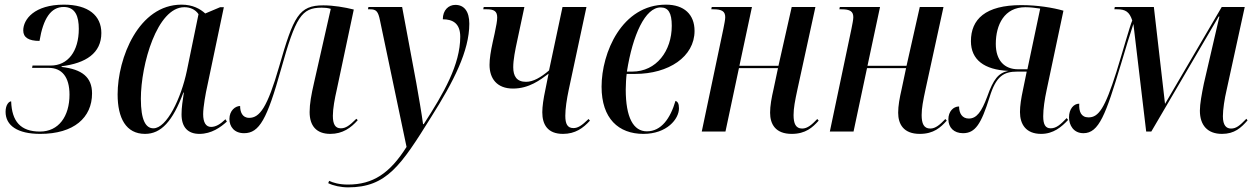

<svg xmlns="http://www.w3.org/2000/svg" viewBox="-20 -566 5405 826"><path d="M153 10C298 10 376 -60 376 -164C376 -234 333 -268 245 -278V-281C349 -294 416 -337 416 -424C416 -499 360 -546 255 -546C128 -546 80 -483 80 -435C80 -405 103 -390 150 -390C166 -487 199 -536 254 -536C305 -536 319 -494 319 -442C319 -345 272 -284 198 -284H120L118 -274H190C246 -274 279 -235 279 -159C279 -65 232 0 152 0C68 0 31 -44 28 -130C19 -130 4 -116 4 -85C4 -26 55 10 153 10Z M604 10C673 10 723 -44 769 -168H771C766 -133 761 -105 761 -74C761 -19 788 10 838 10C890 10 930 -19 956 -43L950 -53C928 -32 909 -20 888 -20C866 -20 854 -39 854 -75C854 -106 865 -167 872 -197L943 -535H927L863 -508C841 -528 809 -546 761 -546C576 -546 486 -316 486 -160C486 -58 522 10 604 10ZM640 -14C607 -14 586 -49 586 -141C586 -289 656 -535 773 -535C797 -535 820 -526 834 -505L784 -262C759 -142 697 -14 640 -14Z M1401 10C1454 10 1490 -16 1519 -49L1513 -55C1483 -25 1467 -14 1446 -14C1422 -14 1412 -32 1412 -68C1412 -99 1420 -142 1429 -181L1502 -525C1462 -535 1414 -543 1371 -543C1266 -543 1243 -496 1181 -280C1130 -103 1097 -59 1052 -59C1022 -59 1013 -85 1013 -110C993 -110 967 -91 967 -54C967 -21 988 7 1030 7C1096 7 1129 -54 1189 -268C1252 -493 1277 -533 1364 -533C1378 -533 1389 -532 1403 -528L1331 -210C1319 -158 1312 -119 1312 -84C1312 -26 1340 10 1401 10Z M1478 240C1643 240 1705 146 1834 -61C1932 -216 1999 -347 1999 -464C1999 -517 1977 -545 1939 -545C1910 -545 1885 -523 1885 -483C1926 -483 1960 -467 1960 -408C1960 -288 1889 -165 1803 -32H1800C1795 -71 1780 -159 1771 -209L1710 -536H1565L1563 -526H1572C1599 -526 1607 -517 1615 -477L1729 66C1657 180 1584 228 1477 228C1439 228 1413 220 1396 212L1392 222C1414 233 1446 240 1478 240Z M2402 10C2455 10 2489 -15 2518 -47L2512 -54C2482 -25 2466 -15 2447 -15C2421 -15 2412 -33 2412 -68C2412 -98 2418 -139 2427 -181L2503 -536H2400L2342 -263C2307 -233 2274 -214 2243 -214C2203 -214 2188 -238 2188 -277C2188 -309 2196 -349 2206 -395L2236 -536H2061L2059 -526H2074C2105 -526 2119 -518 2119 -491C2119 -476 2115 -455 2108 -422L2100 -386C2091 -345 2086 -313 2086 -287C2086 -229 2117 -185 2187 -185C2256 -185 2304 -222 2340 -249L2326 -179C2318 -142 2313 -108 2313 -83C2313 -30 2336 10 2402 10Z M2748 10C2849 10 2901 -54 2901 -100C2901 -121 2895 -129 2886 -132C2864 -57 2825 -1 2763 -1C2705 -1 2672 -60 2672 -181C2672 -200 2674 -236 2676 -248H2712C2857 -248 2968 -322 2968 -433C2968 -504 2923 -546 2845 -546C2655 -546 2568 -339 2568 -193C2568 -56 2641 10 2748 10ZM2700 -258H2677C2702 -417 2756 -534 2822 -534C2855 -534 2870 -511 2870 -455C2870 -347 2804 -258 2700 -258Z M3386 10C3446 10 3476 -18 3502 -47L3496 -54C3473 -30 3454 -13 3431 -13C3403 -13 3394 -35 3394 -71C3394 -101 3400 -132 3411 -183L3488 -536H3386L3329 -283H3161L3215 -536H3042L3040 -526H3049C3086 -526 3100 -517 3100 -492C3100 -481 3096 -463 3092 -442L2999 0H3101L3159 -273H3327L3308 -183C3299 -144 3293 -111 3293 -81C3293 -32 3316 10 3386 10Z M3937 10C3997 10 4027 -18 4053 -47L4047 -54C4024 -30 4005 -13 3982 -13C3954 -13 3945 -35 3945 -71C3945 -101 3951 -132 3962 -183L4039 -536H3937L3880 -283H3712L3766 -536H3593L3591 -526H3600C3637 -526 3651 -517 3651 -492C3651 -481 3647 -463 3643 -442L3550 0H3652L3710 -273H3878L3859 -183C3850 -144 3844 -111 3844 -81C3844 -32 3867 10 3937 10Z M4459 10C4512 10 4547 -20 4575 -50L4569 -58C4543 -31 4525 -14 4500 -14C4477 -14 4468 -31 4468 -66C4468 -97 4474 -139 4483 -180L4555 -520C4510 -533 4443 -544 4374 -544C4219 -544 4157 -483 4157 -389C4157 -309 4214 -266 4318 -261C4275 -252 4254 -226 4227 -150C4203 -86 4182 -56 4148 -56C4119 -56 4106 -79 4106 -108C4081 -108 4060 -86 4060 -53C4060 -17 4084 7 4123 7C4176 7 4201 -33 4237 -147C4265 -239 4298 -258 4357 -258H4397L4381 -180C4373 -143 4368 -111 4368 -84C4368 -31 4394 10 4459 10ZM4360 -268C4301 -268 4264 -306 4264 -377C4264 -460 4301 -535 4391 -535C4414 -535 4434 -532 4455 -529L4400 -268Z M5237 10C5291 10 5319 -16 5347 -48L5342 -55C5313 -25 5298 -13 5276 -13C5256 -13 5241 -26 5241 -66C5241 -95 5248 -141 5257 -179L5335 -536H5236L4992 -119L4944 -536H4776L4774 -526H4786C4822 -526 4839 -515 4851 -478C4840 -452 4811 -347 4783 -257C4733 -99 4706 -61 4663 -61C4631 -61 4621 -86 4623 -120C4599 -120 4579 -97 4579 -61C4579 -28 4598 7 4641 7C4708 7 4737 -73 4803 -292C4824 -362 4838 -409 4856 -463L4911 0H4933L5223 -495H5226L5159 -206C5150 -162 5142 -119 5142 -90C5142 -27 5175 10 5237 10Z"/></svg>

Font: Noto Serif Display Condensed Medium
Style: Italic
Weight: 500
Width: 3
Italic angle: -12°
Designer: Monotype Design Team
Foundry: Monotype Imaging Inc.
Version: Version 2.009